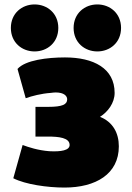

<svg xmlns="http://www.w3.org/2000/svg" viewBox="-20 -818 596 866"><path d="M40 -14C95 14 194 28 271 28C412 28 516 -33 516 -158C516 -218 489 -268 431 -291C466 -313 497 -353 497 -399C497 -510 402 -559 273 -559C194 -559 94 -547 59 -507L96 -375C124 -385 166 -396 209 -399C217 -400 224 -401 231 -401C269 -401 283 -385 283 -370C283 -347 262 -336 197 -336H140V-202H196C245 -202 294 -197 294 -164C294 -140 256 -133 202 -136C151 -140 109 -154 82 -164ZM419 -586C476 -586 526 -626 526 -692C526 -758 476 -798 419 -798C362 -798 312 -758 312 -692C312 -626 362 -586 419 -586ZM136 -586C193 -586 243 -626 243 -692C243 -758 193 -798 136 -798C79 -798 29 -758 29 -692C29 -626 79 -586 136 -586Z"/></svg>

Font: Repo ExtraBlack
Style: Regular
Weight: 400
Designer: Stefan Peev
Foundry: Context Ltd
Version: Version 001.502